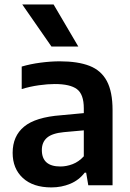

<svg xmlns="http://www.w3.org/2000/svg" viewBox="-20 -828 583 858"><path d="M209.5 9.5Q128 9.5 82.2 -32.5Q36.5 -74.5 36.5 -145Q36.5 -220 87.8 -262.2Q139 -304.5 253 -313L354.5 -322.5V-344Q354.5 -406.5 324 -429.5Q293.5 -452.5 224.5 -452.5Q193 -452.5 153.8 -447Q114.5 -441.5 77 -430V-530.5Q115.5 -542 161.2 -548Q207 -554 247 -554Q327.5 -554 379.8 -533.8Q432 -513.5 457.5 -465.8Q483 -418 483 -336V0H374.5L365 -56.5H358.5Q333 -23 294 -6.8Q255 9.5 209.5 9.5ZM167 -157.5Q167 -84 250 -84Q277 -84 304.5 -94.5Q332 -105 354.5 -129.5V-245.5L265.5 -237.5Q213 -232.5 190 -212.5Q167 -192.5 167 -157.5ZM210 -620 79.5 -808H219.5L330 -620Z"/></svg>

Font: Encode Sans SmBold
Style: Regular
Weight: 600
Designer: Multiple Designers
Foundry: Impallari Type
Version: Version 3.002; ttfautohint (v1.8.3) -l 8 -r 50 -G 200 -x 14 